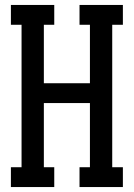

<svg xmlns="http://www.w3.org/2000/svg" viewBox="-20 -755 540 775"><path d="M24 0V-80H67V-655H24V-735H199V-655H157V-419H343V-655H301V-735H476V-655H433V-80H476V0H301V-80H343V-339H157V-80H199V0Z"/></svg>

Font: Iosevka Curly Slab Medium
Style: Regular
Weight: 500
Monospace: yes
Designer: Belleve Invis
Foundry: Belleve Invis
Version: Version 22.1.2; ttfautohint (v1.8.4)